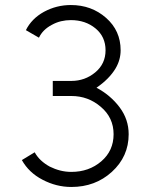

<svg xmlns="http://www.w3.org/2000/svg" viewBox="-20 -732 581 764"><path d="M262 -712Q205 -712 155 -685Q106 -658 83 -612L135 -582Q150 -614 186 -633Q204 -643 223 -647.5Q242 -652 262 -652Q320 -652 360 -619Q400 -586 400 -532Q400 -478 359 -444Q318 -410 264 -410H190V-350H264Q331 -350 381 -307Q432 -264 432 -198Q432 -132 383 -90Q334 -48 264 -48Q241 -48 219.5 -53.5Q198 -59 178 -69Q158 -80 143 -94Q128 -108 118 -126L67 -95Q81 -70 101.5 -50.5Q122 -31 149 -17Q204 12 264 12Q359 12 425 -48Q492 -109 492 -198Q492 -257 456 -305Q420 -353 364 -383Q415 -418 440 -460Q450 -477 455 -495Q460 -513 460 -532Q460 -610 402 -661Q344 -712 262 -712Z"/></svg>

Font: Unageo
Style: Light
Weight: 300
Designer: Richard Sepsi
Foundry: Richard Sepsi
Version: Version 2.000